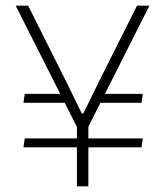

<svg xmlns="http://www.w3.org/2000/svg" viewBox="-20 -659 588 679"><path d="M320 -295.5 331 -327H485L480.5 -295.5ZM67.5 -169.5H485L480.5 -138H63ZM214.5 -327 226 -295.5H63L67.5 -327ZM254 -206 35.5 -639H79.5L216.5 -365.5L269 -258H275L327.5 -365.5L464.5 -639H508.5L290 -206ZM252 0V-247H292.5V0Z"/></svg>

Font: Anek Latin ExtraLight
Style: Regular
Weight: 250
Designer: Yesha Goshar
Foundry: Ek Type
Version: Version 1.003